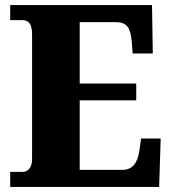

<svg xmlns="http://www.w3.org/2000/svg" viewBox="-20 -734 674 754"><path d="M20 0H605L611 -190H534L527 -140C520 -96 502 -67 461 -67H293V-340H515V-406H293V-647H434C478 -647 492 -626 497 -574L501 -524H580L577 -714H20V-655H66C86 -655 106 -648 106 -599V-110C106 -79 93 -59 68 -59H20Z"/></svg>

Font: Noto Serif Tamil SemiCondensed Black
Style: Regular
Weight: 900
Width: 4
Designer: Indian Type Foundry, Tom Grace, and the Monotype Design Team
Foundry: Monotype Imaging Inc.
Version: Version 2.004